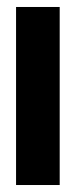

<svg xmlns="http://www.w3.org/2000/svg" viewBox="-20 -530 217 550"><path d="M26 0V-510H151V0Z"/></svg>

Font: Saira UltraCondensed Black
Style: Regular
Weight: 900
Width: 1
Designer: Hector Gatti with collaboration of the Omnibus-Type team
Foundry: Omnibus-Type
Version: Version 1.101